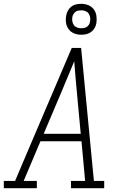

<svg xmlns="http://www.w3.org/2000/svg" viewBox="-35 -986 655 1006"><path d="M-15 0V-38H44L132 -245L341 -735H390L457 -38H511V0H337V-38H411L392 -246H177L89 -38H158V0ZM194 -285H388L369 -490Q365 -534 361 -577.5Q357 -621 354 -665Q336 -621 317.5 -577.5Q299 -534 281 -490ZM391 -804Q371 -804 353.5 -811Q336 -818 325 -832.5Q314 -847 311 -866Q308 -885 312 -905Q314 -918 321 -930.5Q328 -943 339 -951.5Q350 -960 363.5 -963Q377 -966 391 -966Q410 -966 427.5 -959Q445 -952 456 -937.5Q467 -923 470 -904Q473 -885 470 -865Q468 -852 461 -839.5Q454 -827 442.5 -818.5Q431 -810 417.5 -807Q404 -804 391 -804ZM391 -838Q398 -838 406 -839.5Q414 -841 421 -846Q428 -851 432 -858.5Q436 -866 437 -874Q439 -885 437 -896Q435 -907 429 -915.5Q423 -924 412.5 -928Q402 -932 391 -932Q383 -932 375 -930.5Q367 -929 360.5 -924Q354 -919 349.5 -911.5Q345 -904 344 -896Q342 -885 344 -874Q346 -863 352 -854.5Q358 -846 368.5 -842Q379 -838 391 -838Z"/></svg>

Font: Iosevka Etoile XLtObl
Style: Regular
Weight: 200
Italic angle: -9°
Designer: Belleve Invis
Foundry: Belleve Invis
Version: Version 15.5.2; ttfautohint (v1.8.4)